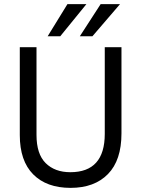

<svg xmlns="http://www.w3.org/2000/svg" viewBox="-20 -903 685 931"><path d="M272 -727H211L307 -883H399ZM428 -727H367L468 -883H562ZM569 -256Q569 -126 503.5 -59Q438 8 322 8Q206 8 141 -57.5Q76 -123 76 -248V-674H157V-249Q157 -156 201.5 -112Q246 -68 321 -68Q488 -68 488 -254V-674H569Z"/></svg>

Font: Hind Madurai
Style: Regular
Weight: 400
Designer: Jyotish Sonowal
Foundry: Indian Type Foundry
Version: Version 0.702;PS 1.0;hotconv 1.0.81;makeotf.lib2.5.63406